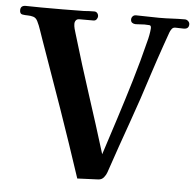

<svg xmlns="http://www.w3.org/2000/svg" viewBox="-52 -788 859 845"><g transform="rotate(5 377.0 -365.5)"><path d="M752 -715Q752 -694 729 -694Q720 -694 710.5 -694.5Q701 -695 692 -695Q682 -695 676.5 -687.5Q671 -680 668 -672Q659 -647 647.5 -614Q636 -581 624.5 -547Q613 -513 604 -485Q567 -368 529 -262Q491 -156 450 -35Q446 -23 437 -12Q428 -1 413 0L320 4Q271 -145 218.5 -295.5Q166 -446 113 -594Q106 -613 99.5 -633Q93 -653 84 -671Q77 -685 65 -688.5Q53 -692 41 -692Q28 -692 16.5 -694Q5 -696 5 -712Q5 -733 28 -733Q45 -733 62.5 -732.5Q80 -732 97 -732Q143 -732 191 -732Q239 -732 285 -733Q296 -734 308 -734.5Q320 -735 331 -735Q339 -735 344 -729Q349 -723 349 -715Q349 -708 344 -701.5Q339 -695 331 -695Q315 -695 299.5 -695Q284 -695 268 -695Q258 -695 253 -688.5Q248 -682 248 -673Q248 -663 251 -651.5Q254 -640 257 -631Q298 -493 339 -367.5Q380 -242 420 -112Q445 -189 472.5 -274.5Q500 -360 526.5 -448.5Q553 -537 574 -622Q578 -636 581 -652Q584 -668 585 -681Q586 -695 578 -696Q570 -697 556 -697Q547 -697 536.5 -696Q526 -695 517 -695Q508 -695 501.5 -699.5Q495 -704 495 -714Q495 -722 500.5 -728Q506 -734 515 -734Q538 -734 566 -733Q594 -732 617 -732Q648 -732 674 -733.5Q700 -735 731 -735Q739 -735 745.5 -729Q752 -723 752 -715Z"/></g></svg>

Font: Kaisei Tokumin ExtraBold
Style: Regular
Weight: 800
Designer: Font-Kai, 金井和夫
Foundry: KAZUO KANAI
Version: Version 5.003